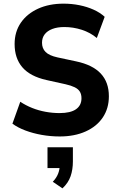

<svg xmlns="http://www.w3.org/2000/svg" viewBox="-20 -736 651 1051"><path d="M307 11Q257 11 209 2.5Q161 -6 119.5 -21.5Q78 -37 48 -59L91 -179Q121 -159 156 -145Q191 -131 229.5 -124Q268 -117 306 -117Q366 -117 396 -138Q426 -159 426 -198Q426 -220 417 -234.5Q408 -249 388.5 -258.5Q369 -268 338 -275L234 -298Q145 -318 102.5 -367.5Q60 -417 60 -495Q60 -562 94 -611.5Q128 -661 188.5 -688.5Q249 -716 328 -716Q373 -716 415 -707.5Q457 -699 492.5 -683Q528 -667 553 -644L510 -528Q474 -558 427.5 -573Q381 -588 332 -588Q294 -588 266.5 -577.5Q239 -567 224.5 -548Q210 -529 210 -502Q210 -471 229.5 -451.5Q249 -432 294 -422L397 -400Q487 -381 531.5 -333.5Q576 -286 576 -209Q576 -143 543 -93.5Q510 -44 449 -16.5Q388 11 307 11ZM322 295 269 259Q289 238 298 215Q307 192 307 168L335 184H240V70H379V148Q379 192 366.5 228.5Q354 265 322 295Z"/></svg>

Font: Nunito Sans 10pt SemiCondensed ExtraBold
Style: Regular
Weight: 800
Width: 4
Designer: Vernon Adams
Foundry: Vernon Adams
Version: Version 3.101;gftools[0.9.27]